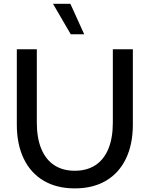

<svg xmlns="http://www.w3.org/2000/svg" viewBox="-20 -997 804 1031"><path d="M693.4 -732.4V-328.1Q693.4 -221.7 656 -144.5Q618.7 -67.4 548.8 -26.4Q479 14.6 381.8 14.6Q284.7 14.6 214.8 -26.4Q145 -67.4 107.7 -144.5Q70.3 -221.7 70.3 -328.1V-732.4H177.7V-338.9Q177.7 -255.9 201.7 -198Q225.6 -140.1 271.2 -110.1Q316.9 -80.1 381.8 -80.1Q446.8 -80.1 492.4 -110.1Q538.1 -140.1 562 -198Q585.9 -255.9 585.9 -338.9V-732.4ZM432.1 -813H359.9L264.6 -976.6H357.9Z"/></svg>

Font: Kumbh Sans Medium
Style: Regular
Weight: 500
Version: Version 1.005